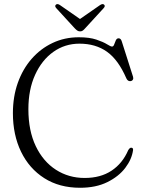

<svg xmlns="http://www.w3.org/2000/svg" viewBox="-20 -894 694 930"><path d="M624.5 -167Q618.5 -122.5 586.8 -80.8Q555 -39 499.8 -11.8Q444.5 15.5 368 15.5Q267.5 15.5 194.5 -31Q121.5 -77.5 82 -159Q42.5 -240.5 42.5 -346Q42.5 -425.5 66.2 -492.5Q90 -559.5 133.2 -609Q176.5 -658.5 234.8 -686Q293 -713.5 361.5 -713.5Q413.5 -713.5 446.8 -702.2Q480 -691 498 -679.8Q516 -668.5 522.5 -668.5Q529.5 -668.5 533 -678.5Q536.5 -688.5 541 -698.5Q545.5 -708.5 554.5 -708.5Q565.5 -708.5 570 -693L624.5 -522Q627 -514 623.5 -508Q620 -502 612 -501Q599 -499.5 592 -514.5Q553 -604.5 498 -643.5Q443 -682.5 365 -682.5Q294.5 -682.5 238.5 -642.8Q182.5 -603 150 -531.5Q117.5 -460 117.5 -365Q117.5 -261 153.2 -186.2Q189 -111.5 250.8 -71.8Q312.5 -32 390 -32Q467 -32 520.2 -67.2Q573.5 -102.5 601 -166.5Q609 -180 617 -178.5Q625.5 -177.5 624.5 -167ZM393.5 -758Q387 -750.5 381.5 -746.2Q376 -742 368 -742Q360 -742 354 -746.2Q348 -750.5 341 -758L252.5 -854.5Q243 -865 251.5 -872Q259 -877.5 271 -869L367.5 -802L464 -869Q476.5 -877.5 483.5 -872Q492 -865.5 482 -854.5Z"/></svg>

Font: Fraunces 72pt Soft Light
Style: Regular
Weight: 300
Version: Version 1.000;[b76b70a41]